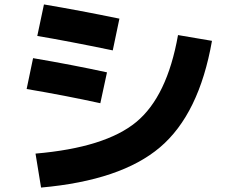

<svg xmlns="http://www.w3.org/2000/svg" viewBox="-20 -800 1040 865"><path d="M140 -108Q454 -135 593.5 -250Q733 -365 782 -642L935 -616Q877 -286 701 -136.5Q525 13 165 45ZM100 -399 129 -538Q306 -508 462 -474L432 -335Q272 -370 100 -399ZM148 -638 178 -780Q338 -753 518 -716L488 -573Q280 -616 148 -638Z"/></svg>

Font: M PLUS 1p ExtraBold
Style: Regular
Weight: 800
Version: Version 1.062